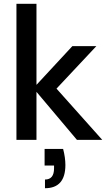

<svg xmlns="http://www.w3.org/2000/svg" viewBox="-20 -740 576 1016"><path d="M67 0V-720H173V-291L363 -496H490L279 -271L521 0H387L173 -254V0ZM218 256V210Q266 210 266 151V136H216V48H314Q326 94 326 133Q326 256 218 256Z"/></svg>

Font: DeepMind Sans Medium
Style: Regular
Weight: 500
Designer: Jonny Pinhorn / Modifications: Colophon Foundry
Foundry: Colophon Foundry
Version: Version 1.002; ttfautohint (v1.8.2)